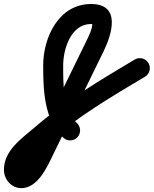

<svg xmlns="http://www.w3.org/2000/svg" viewBox="-155 -600 777 970"><path d="M236.7 92.7C255.4 72 253.8 40.1 233.1 21.4C161.6 -43.2 164.2 -181.6 164.2 -269.4C164.2 -352.6 203.2 -478.8 305.3 -478.8C308.4 -478.8 319.2 -475.4 315.3 -478.8C313.5 -480.3 310.9 -486.9 311.1 -484.5C313.5 -454.6 291.4 -413.3 278.7 -387.4C193.8 -213.5 108.8 -39.7 23.9 134.2C23.9 134.2 23.9 134.3 23.8 134.3C23.8 134.4 23.8 134.4 23.8 134.4C12 158.9 -33.1 249.5 -47 249.5C-47.4 249.5 -35.9 250.7 -34.2 256.6C-34.2 256.8 -34.1 257.5 -34.1 257.3C-34.1 204.4 47.8 153 86.8 119.4C238.3 -10.9 406.4 -110.9 577.3 -212.3C601.3 -226.6 609.2 -257.6 594.9 -281.5C580.7 -305.5 549.7 -313.4 525.7 -299.2C349.7 -194.7 176.9 -91.4 21 42.8C-45.6 100.1 -135.1 159.8 -135.1 257.3C-135.1 306.4 -97.8 350.5 -47 350.5C36.4 350.5 83.9 242.4 114.8 178.3C114.8 178.3 114.7 178.3 114.7 178.4C114.7 178.5 114.7 178.5 114.7 178.5C199.6 4.7 284.5 -169.2 369.4 -343C411 -428.1 457 -579.8 305.3 -579.8C142.2 -579.8 63.2 -411.8 63.2 -269.4C63.2 -146.9 67.3 7.7 165.4 96.4C186.1 115.1 218 113.4 236.7 92.7Z"/></svg>

Font: FRB American Cursive Guidelines Ultra
Style: Bold Italic
Weight: 1000
Italic angle: -25°
Version: Version 2.0;Modular Font Editor K font №1